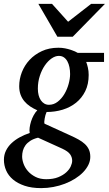

<svg xmlns="http://www.w3.org/2000/svg" viewBox="-51 -740 561 989"><path d="M320.8 87.9Q320.8 69.8 310.1 54.7Q299.3 39.6 270 25.9L145 -30.8Q121.1 -24.9 105.2 -14.6Q89.4 -4.4 80.1 8.5Q70.8 21.5 66.9 36.1Q63 50.8 63 65.9Q63 83 70.3 103.5Q77.6 124 93 141.6Q108.4 159.2 131.8 171.1Q155.3 183.1 187 183.1Q223.1 183.1 248.5 172.9Q273.9 162.6 290 147.9Q306.2 133.3 313.5 116.9Q320.8 100.6 320.8 87.9ZM310.1 -358.9Q310.1 -377.4 306.6 -394.3Q303.2 -411.1 296.1 -424.1Q289.1 -437 278.1 -444.6Q267.1 -452.1 252 -452.1Q233.9 -452.1 214.8 -439Q195.8 -425.8 179.9 -402.8Q164.1 -379.9 154.1 -349.1Q144 -318.4 144 -283.2Q144 -265.1 147.9 -249.8Q151.9 -234.4 159.4 -223.4Q167 -212.4 177.5 -206.3Q188 -200.2 201.2 -200.2Q226.1 -200.2 246.3 -216.1Q266.6 -231.9 280.8 -255.9Q294.9 -279.8 302.5 -307.6Q310.1 -335.4 310.1 -358.9ZM393.1 -420.9Q397.5 -409.7 401.6 -392.1Q405.8 -374.5 405.8 -354Q405.8 -306.2 388.2 -270.5Q370.6 -234.9 340.8 -210.9Q311 -187 271.7 -175Q232.4 -163.1 189 -163.1Q185.5 -155.8 183.1 -147Q180.7 -138.2 179.2 -129.6Q177.7 -121.1 177.2 -114Q176.8 -106.9 178.2 -103L312 -42Q335 -31.7 353.8 -21.2Q372.6 -10.7 386 1.7Q399.4 14.2 406.7 30Q414.1 45.9 414.1 67.9Q414.1 89.4 404.1 109.6Q394 129.9 376.7 147.7Q359.4 165.5 335.2 180.7Q311 195.8 283 206.5Q254.9 217.3 223.9 223.1Q192.9 229 161.1 229Q111.8 229 75.7 216.8Q39.6 204.6 15.9 184.6Q-7.8 164.6 -19.3 138.2Q-30.8 111.8 -30.8 83Q-30.8 57.6 -20.3 36.1Q-9.8 14.6 8.3 -2.4Q26.4 -19.5 50.5 -32.7Q74.7 -45.9 102.1 -55.2Q99.6 -66.9 101.8 -82.8Q104 -98.6 109.1 -115Q114.3 -131.3 122.6 -146.5Q130.9 -161.6 141.1 -171.9Q121.1 -180.7 104 -192.1Q86.9 -203.6 74.5 -218.5Q62 -233.4 54.9 -252.7Q47.9 -272 47.9 -295.9Q47.9 -332.5 61.5 -367.9Q75.2 -403.3 101.3 -431.4Q127.4 -459.5 164.8 -476.8Q202.1 -494.1 250 -494.1Q268.1 -494.1 283.9 -491Q299.8 -487.8 312.7 -483.6Q325.7 -479.5 335.2 -475.1Q344.7 -470.7 349.1 -467.8H484.9V-420.9ZM323.7 -550.8H244.6L146.5 -720.2H216.8L299.8 -627.9L418.5 -720.2H489.7Z"/></svg>

Font: Charis SIL Viet
Style: Italic
Weight: 400
Italic angle: -11°
Foundry: SIL International
Version: Version 5.000